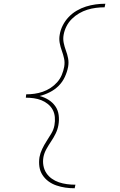

<svg xmlns="http://www.w3.org/2000/svg" viewBox="-20 -853 640 1026"><path d="M379 153Q353 153 329 149.5Q305 146 281.5 138Q258 130 239 116Q220 102 207 82Q194 62 190.5 37.5Q187 13 191 -13Q195 -35 205.5 -57Q216 -79 229 -99Q242 -119 254.5 -140Q267 -161 271 -184Q275 -206 273 -227.5Q271 -249 261.5 -266.5Q252 -284 236 -297Q220 -310 201 -317.5Q182 -325 161 -328Q140 -331 118 -331L120 -349Q142 -349 164 -352Q186 -355 208 -362.5Q230 -370 250 -383Q270 -396 285.5 -413.5Q301 -431 310 -452.5Q319 -474 323 -496Q327 -519 322.5 -540Q318 -561 310.5 -581.5Q303 -602 299 -623.5Q295 -645 299 -667Q303 -693 315.5 -717.5Q328 -742 347 -762Q366 -782 390 -796Q414 -810 439.5 -818Q465 -826 491 -829.5Q517 -833 543 -833L539 -814Q516 -814 492.5 -811Q469 -808 446.5 -801Q424 -794 402.5 -781.5Q381 -769 363.5 -751.5Q346 -734 335 -712Q324 -690 320 -667Q316 -645 320.5 -623.5Q325 -602 332.5 -582Q340 -562 344 -540.5Q348 -519 344 -496Q339 -469 326.5 -442Q314 -415 293.5 -394.5Q273 -374 246.5 -360.5Q220 -347 192 -340Q218 -333 239.5 -319.5Q261 -306 275.5 -285.5Q290 -265 293.5 -238Q297 -211 292 -184Q288 -161 277.5 -139.5Q267 -118 253.5 -98Q240 -78 228 -56.5Q216 -35 212 -13Q208 10 212 32Q216 54 227.5 71.5Q239 89 256.5 101.5Q274 114 294.5 121Q315 128 337.5 131Q360 134 383 134Z"/></svg>

Font: Iosevka Thin Extended
Style: Italic
Weight: 100
Width: 7
Italic angle: -9°
Monospace: yes
Designer: Belleve Invis
Foundry: Belleve Invis
Version: Version 32.5.0; ttfautohint (v1.8.4)